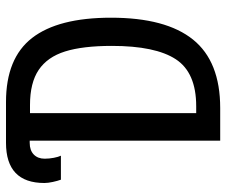

<svg xmlns="http://www.w3.org/2000/svg" viewBox="-77 -677 754 640"><g transform="rotate(-90 300.0 -357.0)"><path d="M561 -364Q561 -181 488 -90.5Q415 0 260 0H151V-635H144Q119 -635 105 -621.5Q91 -608 91 -585Q91 -570 94 -554.5Q97 -539 101 -531H21Q17 -542 13.5 -558Q10 -574 10 -586Q10 -714 144 -714H170H280Q426 -714 493.5 -627Q561 -540 561 -364ZM467 -361Q467 -458 448.5 -517Q430 -576 387 -605Q344 -634 270 -634H243V-80H266Q378 -80 422.5 -148Q467 -216 467 -361Z"/></g></svg>

Font: Noto Sans Mono UI
Style: Regular
Weight: 400
Monospace: yes
Designer: Monotype Design team
Foundry: Monotype Imaging Inc.
Version: Version 1.000